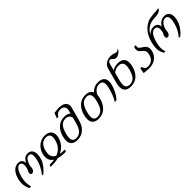

<svg xmlns="http://www.w3.org/2000/svg" viewBox="403 -2321 3925 3925"><g transform="rotate(-45 2366.0 -358.5)"><path d="M401.9 -298.8Q402.4 -294.9 402.6 -291Q402.8 -287.1 402.8 -283.2Q402.8 -258.3 397 -236.1Q391.1 -213.9 380.6 -197.5Q370.1 -181.2 355.7 -171.4Q341.3 -161.6 324.2 -161.6Q308.6 -161.6 296.7 -170.9Q284.7 -180.2 284.7 -200.7Q284.7 -221.2 294.7 -247.1Q304.7 -273 318.9 -298.8Q326.2 -325.7 329.4 -347.9Q332.5 -370.1 332.5 -388.2Q332.5 -411.6 327.7 -428.2Q322.8 -444.8 314.2 -455.1Q305.7 -465.3 294.2 -470.2Q282.7 -475.1 269.6 -475.1Q222.2 -475.1 185.3 -422.9Q148.5 -370.6 118.7 -260.8Q110.4 -231 105.7 -198Q101.1 -165.1 101.1 -128.4Q101.1 -96.2 105.3 -61.8Q109.4 -27.4 118.7 10.7H74.7Q62.5 -7.8 53.7 -29.8Q45 -51.8 39.1 -75.5Q33.2 -99.1 30.6 -124Q27.9 -148.9 27.9 -173.8Q27.9 -199.2 30.3 -223.4Q32.8 -247.6 38.1 -269.5Q51.8 -327.6 73.8 -373.8Q95.7 -419.9 125.5 -452.2Q155.3 -484.4 191.9 -501.5Q228.5 -518.6 271 -518.6Q298.9 -518.6 320.1 -510Q341.3 -501.5 355.7 -486.1Q370.1 -470.7 378.2 -449.5Q386.2 -428.2 388.2 -402.8Q401.9 -428.7 417 -450.2Q432.1 -471.7 450.7 -486.8Q469.3 -502 493.2 -510.3Q517.1 -518.6 548.3 -518.6Q580.1 -518.6 604.5 -507.8Q628.9 -497.1 645.5 -477.1Q662.1 -457 670.7 -428.5Q679.2 -399.9 679.2 -364.3Q679.2 -310.1 659.7 -244.2Q650.4 -211.9 633.1 -178.7Q615.7 -145.5 592 -112.8Q568.4 -80.1 538.8 -48.9Q509.3 -17.6 475.1 10.7H436Q468.3 -30.3 492.2 -67.4Q516.1 -104.5 533.5 -138.2Q550.8 -171.9 562.5 -202.4Q574.2 -232.9 581.5 -260.8Q602.1 -338.4 602.1 -386.2Q602.1 -432.1 585.2 -453.6Q568.4 -475.1 536.1 -475.1Q517.1 -475.1 498.5 -465.6Q480 -456.1 462.9 -435.3Q445.8 -414.6 430.4 -380.9Q415.1 -347.2 401.9 -298.8Z M716.3 -35.6Q741.2 -35.6 772.7 -37.4Q804.2 -39.1 838.9 -44.9Q818.8 -57.1 802.2 -73.5Q785.6 -89.8 773.4 -110.6Q761.2 -131.3 754.6 -156.7Q748 -182.1 748 -213.4Q748 -250.5 757.3 -288.3Q766.6 -326.2 784.4 -361.1Q802.2 -396 828.4 -426.8Q854.5 -457.5 888.2 -480.2Q921.9 -502.9 963.1 -516.1Q1004.4 -529.3 1052.2 -529.3Q1098.6 -529.3 1132.3 -516.6Q1166 -503.9 1187.7 -481.9Q1209.5 -460 1219.7 -430.4Q1230 -400.9 1230 -366.7Q1230 -340.8 1224.6 -313.7Q1219.2 -286.6 1208.5 -259.3Q1192.4 -218.3 1170.2 -185.1Q1147.9 -151.9 1121.8 -125.5Q1095.7 -99.1 1066.2 -79.3Q1036.6 -59.6 1005.4 -44.9Q1037.1 -39.1 1067.6 -37.4Q1098.1 -35.6 1123.5 -35.6H1141.6L1128.9 10.7H1110.8Q1089.4 10.7 1065.4 10Q1041.5 9.3 1015.9 6.6Q990.2 3.9 964.4 -0.7Q938.5 -5.4 913.6 -12.7Q855 2.4 800.8 6.6Q746.6 10.7 704.1 10.7H686L698.7 -35.6ZM1040.5 -485.4Q995.1 -485.4 960.4 -468Q925.8 -450.7 901.4 -420.2Q877 -389.6 861.3 -348.4Q845.7 -307.1 838.4 -259.3Q836.4 -248 835.4 -237.3Q834.5 -226.6 834.5 -216.3Q834.5 -187 841.6 -164.1Q848.6 -141.1 861.3 -123Q874 -105 891.4 -91.6Q908.7 -78.1 928.7 -68.8Q958 -80.1 986.3 -96.4Q1014.6 -112.8 1039.8 -136Q1064.9 -159.2 1085.9 -189.7Q1106.9 -220.2 1121.6 -259.3Q1134.3 -293.9 1141.6 -325.4Q1148.9 -356.9 1148.9 -383.3Q1148.9 -406.7 1142.8 -425.5Q1136.7 -444.3 1123.5 -457.5Q1110.4 -470.7 1089.8 -478Q1069.3 -485.4 1040.5 -485.4Z M1302.7 -254.4Q1317.9 -310.5 1343.3 -358.6Q1368.7 -406.7 1406 -442.4Q1443.4 -478 1493.2 -498.3Q1543 -518.6 1606.9 -518.6Q1655.3 -518.6 1688.7 -506.8Q1722.2 -495.1 1744.1 -473.1L1762.2 -540.5Q1767.6 -561 1767.6 -580.1Q1767.6 -601.1 1761 -619.6Q1754.4 -638.2 1740.2 -652.1Q1726.1 -666 1704.1 -674.3Q1682.1 -682.6 1651.4 -682.6Q1627 -682.6 1607.9 -677.2Q1588.9 -671.9 1573.2 -661.4Q1557.6 -650.9 1543.9 -635.5Q1530.3 -620.1 1516.6 -599.6H1477.5L1520.5 -715.8Q1534.7 -715.8 1550 -717.5Q1565.4 -719.2 1582.8 -721.2Q1600.1 -723.1 1618.9 -724.9Q1637.7 -726.6 1658.7 -726.6Q1706.1 -726.6 1742.4 -717Q1778.8 -707.5 1803.2 -689.9Q1827.6 -672.4 1840.3 -647.2Q1853 -622.1 1853 -590.8Q1853 -566.9 1845.7 -540L1769.5 -254.4Q1754.4 -198.2 1728.8 -149.9Q1703.1 -101.6 1665.8 -65.9Q1628.4 -30.3 1578.4 -9.8Q1528.3 10.7 1464.8 10.7Q1417 10.7 1383.3 -1Q1349.6 -12.7 1328.4 -33.9Q1307.1 -55.2 1297.4 -84.7Q1287.6 -114.3 1287.6 -150.4Q1287.6 -174.3 1291.5 -200.4Q1295.4 -226.6 1302.7 -254.4ZM1389.6 -254.4Q1380.9 -222.2 1375.7 -193.1Q1370.6 -164.1 1370.6 -139.2Q1370.6 -114.7 1376.2 -95.2Q1381.8 -75.7 1394.3 -62Q1406.7 -48.3 1427 -40.8Q1447.3 -33.2 1476.6 -33.2Q1521 -33.2 1554.4 -50.3Q1587.9 -67.4 1612.8 -96.9Q1637.7 -126.5 1655.3 -167Q1672.9 -207.5 1685.5 -254.4L1718.3 -377.9Q1714.4 -402.8 1703.4 -420.9Q1692.4 -439 1676.3 -450.9Q1660.2 -462.9 1639.6 -468.8Q1619.1 -474.6 1595.2 -474.6Q1551.3 -474.6 1518.6 -457.8Q1485.8 -440.9 1461.2 -411.4Q1436.5 -381.8 1419.2 -341.6Q1401.9 -301.3 1389.6 -254.4Z M2385.7 -259.3Q2370.6 -203.1 2345 -154.1Q2319.3 -105 2281.5 -68.4Q2243.7 -31.7 2193.6 -10.5Q2143.6 10.7 2079.6 10.7Q2031.7 10.7 1998.3 -1.5Q1964.8 -13.7 1943.8 -35.4Q1922.9 -57.1 1913.1 -87.4Q1903.3 -117.7 1903.3 -153.8Q1903.3 -178.2 1907.5 -204.6Q1911.6 -231 1918.9 -259.3Q1933.6 -315.4 1959.5 -364.5Q1985.4 -413.6 2022.9 -450.2Q2060.5 -486.8 2110.8 -508.1Q2161.1 -529.3 2224.6 -529.3Q2292.5 -529.3 2332 -505.1Q2371.6 -481 2388.2 -439.9Q2424.8 -481.4 2475.3 -505.4Q2525.9 -529.3 2594.7 -529.3Q2640.6 -529.3 2673.1 -518.1Q2705.6 -506.8 2726.6 -486.6Q2747.6 -466.3 2757.3 -438Q2767.1 -409.7 2767.1 -375.5Q2767.1 -349.1 2761.7 -319.8Q2756.3 -290.5 2746.1 -259.3Q2740.2 -241.2 2728.5 -210.7Q2716.8 -180.2 2698.7 -144.3Q2680.7 -108.4 2655.8 -70.6Q2630.9 -32.7 2598.1 0H2548.3Q2570.8 -30.8 2588.6 -67.1Q2606.4 -103.5 2620.4 -139.4Q2634.3 -175.3 2643.8 -207Q2653.3 -238.8 2659.2 -259.3Q2668.5 -293.5 2674.1 -324.7Q2679.7 -356 2679.7 -382.8Q2679.7 -405.8 2674.6 -424.8Q2669.4 -443.8 2658 -457.3Q2646.5 -470.7 2627.7 -478Q2608.9 -485.4 2581.5 -485.4Q2556.6 -485.4 2531.2 -478Q2505.9 -470.7 2482.2 -454.6Q2458.5 -438.5 2437.7 -413.1Q2417 -387.7 2400.9 -351.6Q2399.9 -329.6 2396 -306.6Q2392.1 -283.7 2385.7 -259.3ZM2298.8 -259.3Q2307.1 -292 2312.5 -321.5Q2317.9 -351.1 2317.9 -377.4Q2317.9 -401.4 2312.5 -421.4Q2307.1 -441.4 2294.7 -455.6Q2282.2 -469.7 2262.2 -477.5Q2242.2 -485.4 2212.9 -485.4Q2168 -485.4 2134.8 -467.5Q2101.6 -449.7 2076.9 -419.2Q2052.2 -388.7 2035.2 -347.4Q2018.1 -306.2 2005.9 -259.3Q1997.1 -226.6 1991.7 -196.5Q1986.3 -166.5 1986.3 -140.6Q1986.3 -116.2 1991.7 -96.4Q1997.1 -76.7 2009.5 -62.7Q2022 -48.8 2042 -41Q2062 -33.2 2091.3 -33.2Q2136.2 -33.2 2169.4 -51Q2202.6 -68.8 2227.3 -99.4Q2252 -129.9 2269 -171.1Q2286.1 -212.4 2298.8 -259.3Z M2937 -580.1Q2947.8 -620.1 2970.9 -647.9Q2994.1 -675.8 3023.4 -693.4Q3052.7 -710.9 3084.7 -718.8Q3116.7 -726.6 3145.5 -726.6Q3180.7 -726.6 3203.4 -721.7Q3226.1 -716.8 3241.7 -710.9Q3257.3 -705.1 3268.6 -700.2Q3279.8 -695.3 3292 -695.3Q3304.2 -695.3 3319.8 -702.1Q3335.4 -709 3360.4 -726.6L3353 -700.2Q3341.8 -684.6 3326.4 -669.7Q3311 -654.8 3292.7 -643.1Q3274.4 -631.3 3254.6 -624Q3234.9 -616.7 3215.8 -616.7Q3197.8 -616.7 3184.6 -621.6Q3171.4 -626.5 3161.4 -633.8Q3151.4 -641.1 3143.6 -649.7Q3135.7 -658.2 3128.2 -665.5Q3120.6 -672.9 3112.1 -677.7Q3103.5 -682.6 3092.8 -682.6Q3084 -682.6 3075 -679Q3065.9 -675.3 3057.9 -668.5Q3049.8 -661.6 3043.7 -651.6Q3037.6 -641.6 3034.2 -629.4L2992.7 -473.6Q3025.4 -495.1 3065.4 -506.8Q3105.5 -518.6 3154.3 -518.6Q3202.1 -518.6 3235.8 -506.8Q3269.5 -495.1 3291 -473.9Q3312.5 -452.6 3322.3 -423.1Q3332 -393.6 3332 -357.4Q3332 -334 3328.1 -308.1Q3324.2 -282.2 3316.9 -254.4Q3301.8 -198.2 3276.1 -149.9Q3250.5 -101.6 3213.1 -65.9Q3175.8 -30.3 3125.7 -9.8Q3075.7 10.7 3012.2 10.7Q2964.4 10.7 2930.4 -1Q2896.5 -12.7 2875.2 -33.7Q2854 -54.7 2844.2 -84.2Q2834.5 -113.8 2834.5 -149.9Q2834.5 -173.8 2838.6 -200.2Q2842.8 -226.6 2850.1 -254.4ZM3230 -254.4Q3237.3 -282.2 3241.2 -307.4Q3245.1 -332.5 3245.1 -354.5Q3245.1 -382.3 3238.3 -404.3Q3231.4 -426.3 3217 -441.7Q3202.6 -457 3180.2 -465.1Q3157.7 -473.1 3126 -473.1Q3086.9 -473.1 3048.3 -459.5Q3009.8 -445.8 2977.5 -418L2934.1 -254.4Q2925.8 -223.1 2920.9 -195.1Q2916 -167 2916 -142.1Q2916 -117.2 2921.6 -97.2Q2927.2 -77.1 2940.2 -63Q2953.1 -48.8 2973.6 -41Q2994.1 -33.2 3023.9 -33.2Q3068.4 -33.2 3101.3 -50.3Q3134.3 -67.4 3158.7 -96.9Q3183.1 -126.5 3200.2 -167Q3217.3 -207.5 3230 -254.4Z M3548.8 -32.7Q3576.7 -32.7 3605.2 -40.3Q3633.8 -47.9 3659.2 -66.7Q3684.6 -85.4 3704.6 -117.7Q3724.6 -149.9 3735.4 -199.7Q3740.2 -222.2 3740.2 -241.2Q3740.2 -269 3731 -288.1Q3721.7 -307.1 3707.5 -321.5Q3693.4 -335.9 3677.2 -347.9Q3661.1 -359.9 3647 -373.8Q3632.8 -387.7 3623.5 -405.8Q3614.3 -423.8 3614.3 -450.7Q3614.3 -461.4 3616 -473.6Q3617.7 -485.8 3621.6 -500L3626.5 -518.6H3676.3L3669.9 -496.1Q3667 -484.9 3667 -475.6Q3667 -454.1 3679.2 -439.5Q3691.4 -424.8 3710 -412.1Q3728.5 -399.4 3749.8 -386.5Q3771 -373.5 3789.6 -356Q3808.1 -338.4 3820.3 -314Q3832.5 -289.6 3832.5 -253.9Q3832.5 -241.7 3830.8 -228.5Q3829.1 -215.3 3825.7 -200.2Q3813.5 -147.5 3786.4 -107.9Q3759.3 -68.4 3720.9 -42Q3682.6 -15.6 3635.7 -2.4Q3588.9 10.7 3537.1 10.7Q3511.7 10.7 3490.5 9Q3469.2 7.3 3450.9 5.4Q3432.6 3.4 3416.7 1.7Q3400.9 0 3385.7 0L3406.2 -119.6H3444.8Q3450.2 -103.5 3456.5 -87.9Q3462.9 -72.3 3474.1 -60.1Q3485.4 -47.9 3503.2 -40.3Q3521 -32.7 3548.8 -32.7Z M4527.8 -706.5Q4515.6 -689.5 4499 -678Q4482.4 -666.5 4463.6 -659.4Q4444.8 -652.3 4425.5 -648.9Q4406.2 -645.5 4388.7 -644Q4367.7 -642.6 4346.4 -641.4Q4325.2 -640.1 4304.2 -637.9Q4283.2 -635.7 4263.2 -632.3Q4243.2 -628.9 4224.1 -622.6Q4191.4 -611.8 4162.6 -594Q4133.8 -576.2 4109.6 -553.7Q4085.4 -531.2 4066.4 -504.9Q4047.4 -478.5 4033.7 -450.7Q4051.8 -473.1 4072 -488Q4092.3 -502.9 4112.8 -512.2Q4133.3 -521.5 4153.3 -525.4Q4173.3 -529.3 4190.9 -529.3Q4222.2 -529.3 4245.4 -521Q4268.6 -512.7 4284.2 -497.3Q4299.8 -481.9 4308.1 -460.7Q4316.4 -439.5 4318.4 -413.6Q4333.5 -439.5 4353.3 -460.7Q4373 -481.9 4397 -497.3Q4420.9 -512.7 4448.5 -521Q4476.1 -529.3 4507.3 -529.3Q4540 -529.3 4565.9 -519Q4591.8 -508.8 4609.6 -489Q4627.4 -469.2 4636.7 -440.9Q4646 -412.6 4646 -376.5Q4646 -339.8 4636.5 -294.7Q4627 -249.5 4604 -200.4Q4581.1 -151.4 4542.2 -100.1Q4503.4 -48.8 4444.3 0H4400.4Q4436 -41 4460.4 -78.1Q4484.9 -115.2 4501.2 -148.9Q4517.6 -182.6 4528.1 -213.1Q4538.6 -243.7 4545.9 -271.5Q4555.7 -307.6 4560.1 -336.9Q4564.5 -366.2 4564.5 -389.6Q4564.5 -439.5 4544.4 -462.6Q4524.4 -485.8 4485.4 -485.8Q4465.8 -485.8 4444.3 -476.6Q4422.9 -467.3 4402.1 -446.3Q4381.3 -425.3 4363.3 -391.6Q4345.2 -357.9 4332 -309.6Q4332 -284.7 4328.1 -260.3Q4324.2 -235.8 4315.2 -216.3Q4306.2 -196.8 4290.8 -184.6Q4275.4 -172.4 4252.4 -172.4Q4235.8 -172.4 4225.6 -182.1Q4215.3 -191.9 4215.3 -212.9Q4215.3 -232.9 4224.1 -258.5Q4232.9 -284.2 4249 -309.6Q4261.2 -356.9 4261.2 -391.6Q4261.2 -417 4255.4 -434.8Q4249.5 -452.6 4239.7 -463.9Q4230 -475.1 4217 -480.5Q4204.1 -485.8 4189.5 -485.8Q4160.6 -485.8 4136.2 -473.4Q4111.8 -460.9 4090.8 -434.6Q4069.8 -408.2 4052 -367.7Q4034.2 -327.1 4019.5 -271.5Q4010.7 -237.8 4002.4 -200.2Q3994.1 -162.6 3994.6 -119.6Q3994.6 -91.8 3999 -62Q4003.4 -32.2 4014.6 0H3975.6Q3945.3 -44.9 3934.1 -88.6Q3922.9 -132.3 3922.9 -175.8Q3922.9 -198.7 3925.3 -221.2Q3927.7 -243.7 3931.6 -266.1Q3942.4 -328.6 3962.9 -389.4Q3983.4 -450.2 4015.9 -503.9Q4048.3 -557.6 4094.2 -601.8Q4140.1 -646 4201.7 -675.3Q4239.3 -693.4 4281.2 -700.9Q4323.2 -708.5 4366.5 -712.2Q4409.7 -715.8 4452.1 -718.3Q4494.6 -720.7 4533.7 -728Z"/></g></svg>

Font: Arian Grqi
Style: Italic
Weight: 400
Italic angle: -15°
Designer: Ruben Hakobyan (Tarumian)
Foundry: Ruben Hakobyan (Tarumian)
Version: Version 1.002